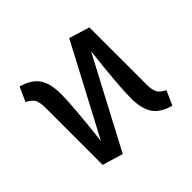

<svg xmlns="http://www.w3.org/2000/svg" viewBox="-135 -699 870 870"><g transform="rotate(-45 300.0 -263.5)"><path d="M499 -141Q499 -103 509 -86Q519 -69 545 -57L514 12Q455 -4 430 -40.5Q405 -77 405 -144Q405 -222 428 -423L200 8L101 -22V-386Q101 -424 91 -441Q81 -458 55 -470L86 -539Q145 -523 170 -486.5Q195 -450 195 -383Q195 -305 172 -104L400 -535L499 -505Z"/></g></svg>

Font: Fira Sans
Style: Regular
Weight: 400
Designer: Carrois Corporate & Edenspiekermann AG
Foundry: Carrois Corporate GbR & Edenspiekermann AG
Version: Version 4.106;PS 004.106;hotconv 1.0.70;makeotf.lib2.5.58329